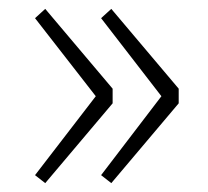

<svg xmlns="http://www.w3.org/2000/svg" viewBox="-20 -494 469 433"><path d="M82 -81 234 -261V-294L82 -474L59 -453L196 -277L59 -99ZM231 -81 383 -261V-294L231 -474L208 -453L344 -277L208 -99Z"/></svg>

Font: Harano Aji Gothic ExtraLight
Style: Regular
Weight: 250
Foundry: Masamichi Hosoda
Version: HaranoAjiGothic-ExtraLight version 20230610;ttx 4.39.4